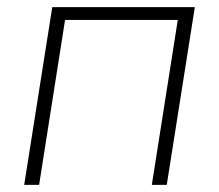

<svg xmlns="http://www.w3.org/2000/svg" viewBox="-20 -520 617 540"><path d="M48 0 127 -500H528L449 0H407L480 -464H163L90 0Z"/></svg>

Font: Mulish ExtraLight
Style: Italic
Weight: 200
Italic angle: -9°
Designer: Vernon Adams
Foundry: Vernon Adams
Version: Version 3.603